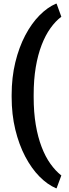

<svg xmlns="http://www.w3.org/2000/svg" viewBox="-20 -807 374 1047"><path d="M285.6 219.7Q238.8 199.7 195.3 155.8Q151.9 111.8 117.7 46.9Q83.5 -18.1 63.5 -100.3Q43.5 -182.6 43.5 -278.3V-289.1Q43.5 -384.8 63.5 -467Q83.5 -549.3 117.7 -614.3Q151.9 -679.2 195.3 -723.1Q238.8 -767.1 285.6 -787.1H288.6L314.5 -715.8Q282.7 -691.9 255.1 -653.3Q227.5 -614.7 207 -561.5Q186.5 -508.3 175 -440.4Q163.6 -372.6 163.6 -290V-277.3Q163.6 -194.8 175 -127Q186.5 -59.1 207 -5.6Q227.5 47.9 255.1 86.4Q282.7 125 314.5 149.9L288.6 219.7Z"/></svg>

Font: Roboto Slab LO
Style: Bold
Weight: 700
Designer: Google
Version: Version 2.000